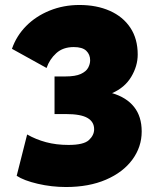

<svg xmlns="http://www.w3.org/2000/svg" viewBox="-20 -740 640 771"><path d="M245 11Q187 11 131.5 -2Q76 -15 47 -34L89 -200Q124 -180 165 -169Q206 -158 255 -158Q316 -158 337 -177.5Q358 -197 358 -221Q358 -251 331 -266.5Q304 -282 245 -282H199V-433H242Q283 -433 304.5 -443Q326 -453 334 -468Q342 -483 342 -498Q342 -521 326.5 -536Q311 -551 276 -551Q233 -551 206 -526.5Q179 -502 167 -467L28 -544Q46 -596 85 -635.5Q124 -675 179.5 -697.5Q235 -720 299 -720Q368 -720 421 -696.5Q474 -673 503.5 -628.5Q533 -584 533 -521Q533 -475 507 -431.5Q481 -388 430 -366Q488 -349 518.5 -310.5Q549 -272 549 -212Q549 -150 511.5 -99Q474 -48 405.5 -18.5Q337 11 245 11Z"/></svg>

Font: Livvic Black
Style: Regular
Weight: 900
Designer: Jacques Le Bailly, Baron von Fonthausen
Version: Version 1.001; ttfautohint (v1.8.2)